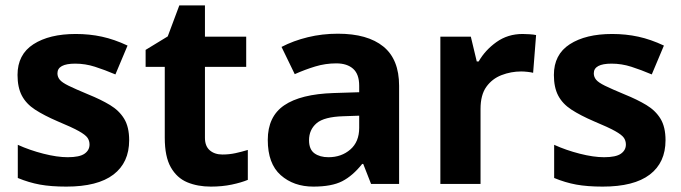

<svg xmlns="http://www.w3.org/2000/svg" viewBox="-20 -682 2526 712"><path d="M459 -162Q459 -79 400.5 -34.5Q342 10 226 10Q169 10 128 2.5Q87 -5 46 -22V-145Q90 -125 141 -112Q192 -99 231 -99Q275 -99 293.5 -112Q312 -125 312 -146Q312 -160 304.5 -171Q297 -182 272 -196Q247 -210 194 -232Q143 -254 110 -275.5Q77 -297 61 -327.5Q45 -358 45 -404Q45 -480 104 -518Q163 -556 261 -556Q312 -556 358 -546Q404 -536 453 -513L408 -406Q368 -423 332 -434.5Q296 -446 259 -446Q193 -446 193 -410Q193 -397 201.5 -386.5Q210 -376 234.5 -364Q259 -352 307 -332Q354 -313 388 -292.5Q422 -272 440.5 -241.5Q459 -211 459 -162Z M805 -109Q830 -109 853 -114Q876 -119 899 -126V-15Q875 -5 839.5 2.5Q804 10 762 10Q713 10 674.5 -6Q636 -22 613.5 -61.5Q591 -101 591 -171V-434H520V-497L602 -547L645 -662H740V-546H893V-434H740V-171Q740 -140 758 -124.5Q776 -109 805 -109Z M1233 -557Q1343 -557 1401.5 -509.5Q1460 -462 1460 -364V0H1356L1327 -74H1323Q1288 -30 1249 -10Q1210 10 1142 10Q1069 10 1021 -32.5Q973 -75 973 -163Q973 -250 1034 -291.5Q1095 -333 1217 -337L1312 -340V-364Q1312 -407 1289.5 -427Q1267 -447 1227 -447Q1187 -447 1149 -435.5Q1111 -424 1073 -407L1024 -508Q1068 -531 1121.5 -544Q1175 -557 1233 -557ZM1254 -251Q1182 -249 1154 -225Q1126 -201 1126 -162Q1126 -128 1146 -113.5Q1166 -99 1198 -99Q1246 -99 1279 -127.5Q1312 -156 1312 -208V-253Z M1918 -556Q1929 -556 1944 -555Q1959 -554 1968 -552L1957 -412Q1950 -414 1936.5 -415.5Q1923 -417 1913 -417Q1875 -417 1840 -403.5Q1805 -390 1783.5 -360Q1762 -330 1762 -278V0H1613V-546H1726L1748 -454H1755Q1779 -496 1821 -526Q1863 -556 1918 -556Z M2448 -162Q2448 -79 2389.5 -34.5Q2331 10 2215 10Q2158 10 2117 2.5Q2076 -5 2035 -22V-145Q2079 -125 2130 -112Q2181 -99 2220 -99Q2264 -99 2282.5 -112Q2301 -125 2301 -146Q2301 -160 2293.5 -171Q2286 -182 2261 -196Q2236 -210 2183 -232Q2132 -254 2099 -275.5Q2066 -297 2050 -327.5Q2034 -358 2034 -404Q2034 -480 2093 -518Q2152 -556 2250 -556Q2301 -556 2347 -546Q2393 -536 2442 -513L2397 -406Q2357 -423 2321 -434.5Q2285 -446 2248 -446Q2182 -446 2182 -410Q2182 -397 2190.5 -386.5Q2199 -376 2223.5 -364Q2248 -352 2296 -332Q2343 -313 2377 -292.5Q2411 -272 2429.5 -241.5Q2448 -211 2448 -162Z"/></svg>

Font: Noto Sans Tamil
Style: Bold
Weight: 700
Designer: Jelle Bosma - Monotype Design Team
Foundry: Monotype Imaging Inc.
Version: Version 2.004; ttfautohint (v1.8.4.7-5d5b)